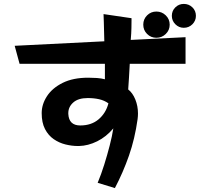

<svg xmlns="http://www.w3.org/2000/svg" viewBox="-20 -878 1040 981"><path d="M981 -797Q981 -772 963 -754Q945 -736 919 -736Q894 -736 876 -754Q858 -772 858 -797Q858 -823 876 -840.5Q894 -858 919 -858Q945 -858 963 -840.5Q981 -823 981 -797ZM847 -752Q847 -724 827 -704.5Q807 -685 779 -685Q751 -685 731.5 -704.5Q712 -724 712 -752Q712 -780 731.5 -799.5Q751 -819 779 -819Q807 -819 827 -799.5Q847 -780 847 -752ZM479 56Q497 13 512.5 -36.5Q528 -86 540.5 -134.5Q553 -183 559 -222Q523 -179 476.5 -156Q430 -133 384 -132H377Q347 -132 314.5 -140Q282 -148 254.5 -167Q227 -186 210 -218.5Q193 -251 193 -300Q193 -345 220 -386.5Q247 -428 300 -454.5Q353 -481 431 -481Q453 -481 475 -479.5Q497 -478 516 -473V-552H80L55 -644L513 -667Q512 -723 510.5 -764.5Q509 -806 509 -806L652 -785V-774Q652 -761 651.5 -734.5Q651 -708 648 -674L928 -688V-552H643Q641 -515 639 -481Q637 -447 635 -421Q658 -403 671.5 -369.5Q685 -336 685 -298Q685 -291 684.5 -284Q684 -277 683 -269Q669 -169 639 -83Q609 3 567 83ZM329 -296Q332 -237 390 -237Q447 -237 484 -268.5Q521 -300 534 -350Q513 -365 486.5 -371Q460 -377 428 -377Q380 -377 354.5 -354.5Q329 -332 329 -300Z"/></svg>

Font: RocknRoll One
Style: Regular
Weight: 400
Designer: Fontworks Inc.
Foundry: Fontworks Inc.
Version: Version 1.100